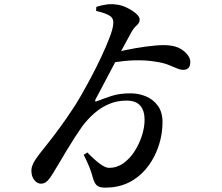

<svg xmlns="http://www.w3.org/2000/svg" viewBox="-20 -822 1040 899"><path d="M504 55Q474 58 456.5 55.5Q439 53 430 42.5Q421 32 415 11Q408 -17 397.5 -42Q387 -67 372 -97L389 -108Q423 -73 448.5 -54.5Q474 -36 490 -36Q527 -36 557.5 -57.5Q588 -79 610 -113.5Q632 -148 644.5 -187Q657 -226 657 -261Q657 -304 636.5 -327.5Q616 -351 573 -351Q528 -351 490.5 -335Q453 -319 421.5 -291.5Q390 -264 364 -229Q348 -206 329.5 -177.5Q311 -149 293 -119Q275 -89 258.5 -61Q242 -33 229 -12Q214 13 201.5 25.5Q189 38 172 38Q154 38 140.5 21Q127 4 127 -23Q127 -39 136 -57.5Q145 -76 167 -104Q187 -129 212.5 -161.5Q238 -194 264.5 -230.5Q291 -267 316 -305Q335 -332 359 -374Q383 -416 408.5 -464Q434 -512 456 -559.5Q478 -607 493 -646Q508 -685 510 -707Q514 -734 495.5 -747Q477 -760 430 -771L431 -790Q457 -798 479 -801Q501 -804 522 -801Q547 -799 573 -786.5Q599 -774 616.5 -759Q634 -744 634 -730Q634 -715 620 -703Q606 -691 594 -669Q587 -656 570.5 -626Q554 -596 533.5 -557.5Q513 -519 492.5 -480Q472 -441 455 -409Q438 -377 429 -360Q424 -351 426 -348Q428 -345 439 -350Q466 -361 503 -373Q540 -385 591 -385Q629 -385 663 -371Q697 -357 719 -327Q741 -297 741 -250Q741 -196 724.5 -144Q708 -92 677.5 -49Q647 -6 603 21.5Q559 49 504 55ZM838 -495Q824 -495 807 -502.5Q790 -510 767 -519Q744 -528 710 -533Q664 -541 610 -539.5Q556 -538 491 -526L511 -574Q560 -587 612 -596Q664 -605 709.5 -609Q755 -613 782 -608Q819 -603 845 -579.5Q871 -556 871 -532Q871 -495 838 -495Z"/></svg>

Font: Noto Serif SC ExtraLight SemiBold
Style: Regular
Weight: 600
Version: Version 2.002-H1;hotconv 1.1.0;makeotfexe 2.6.0